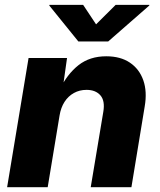

<svg xmlns="http://www.w3.org/2000/svg" viewBox="-20 -784 670 804"><path d="M229.5 -300.8 179.7 0H9.8L99.6 -541H260.7L241.2 -402.8L229.5 -408.2Q261.2 -473.6 308.6 -511Q356 -548.3 424.8 -548.3Q484.4 -548.3 523.9 -521.7Q563.5 -495.1 580.1 -447.8Q596.7 -400.4 585.9 -337.9L530.3 0H359.9L412.6 -315.9Q420.4 -361.8 400.4 -384.8Q380.4 -407.7 342.3 -407.7Q313 -407.7 289.3 -394.5Q265.6 -381.3 250.2 -357.4Q234.9 -333.5 229.5 -300.8ZM328.1 -763.7 382.3 -682.1 464.4 -763.7H605.5L605 -760.7L433.1 -610.4H308.1L186.5 -760.7L187 -763.7Z"/></svg>

Font: Inter 17pt ExtraBold
Style: Italic
Weight: 800
Italic angle: -9.3988°
Version: Version 4.001;git-66647c0bb